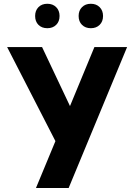

<svg xmlns="http://www.w3.org/2000/svg" viewBox="-20 -733 690 998"><path d="M336.9 244.1H167L268.1 0.5L17.1 -488.3H198.7L343.8 -181.6L470.7 -488.3H640.6ZM452.1 -586.4Q423.8 -586.4 406.2 -603.8Q388.7 -621.1 388.7 -649.9Q388.7 -678.2 406.2 -695.8Q423.8 -713.4 452.1 -713.4Q480.5 -713.4 498 -695.8Q515.6 -678.2 515.6 -649.9Q515.6 -621.1 498 -603.8Q480.5 -586.4 452.1 -586.4ZM226.1 -586.4Q197.3 -586.4 179.9 -603.8Q162.6 -621.1 162.6 -649.9Q162.6 -678.2 179.9 -695.8Q197.3 -713.4 226.1 -713.4Q254.4 -713.4 272 -695.8Q289.6 -678.2 289.6 -649.9Q289.6 -621.1 272 -603.8Q254.4 -586.4 226.1 -586.4Z"/></svg>

Font: Kumbh Sans ExtraBold
Style: Regular
Weight: 800
Version: Version 1.005